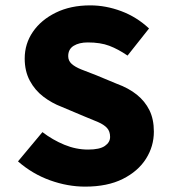

<svg xmlns="http://www.w3.org/2000/svg" viewBox="-20 -683 640 715"><path d="M297 12Q232 12 166.5 -11.5Q101 -35 47 -82L138 -191Q176 -162 219.5 -144Q263 -126 308 -126Q351 -126 370.5 -139.5Q390 -153 390 -173Q390 -194 378.5 -206.5Q367 -219 345 -228.5Q323 -238 293 -250L210 -285Q173 -299 141.5 -323Q110 -347 91 -382.5Q72 -418 72 -465Q72 -520 102.5 -564.5Q133 -609 188 -636Q243 -663 316 -663Q374 -663 431.5 -641.5Q489 -620 535 -577L455 -476Q420 -500 387 -512.5Q354 -525 307 -525Q275 -525 254.5 -512.5Q234 -500 234 -474Q234 -457 246.5 -445.5Q259 -434 282.5 -424.5Q306 -415 338 -403L415 -371Q459 -355 489.5 -330.5Q520 -306 536.5 -272.5Q553 -239 553 -193Q553 -138 523.5 -91.5Q494 -45 437 -16.5Q380 12 297 12Z"/></svg>

Font: Source Code Pro ExtraBold
Style: Regular
Weight: 800
Monospace: yes
Designer: Paul D. Hunt, Teo Tuominen
Foundry: Adobe Systems Incorporated
Version: Version 1.018;hotconv 1.0.116;makeotfexe 2.5.65601